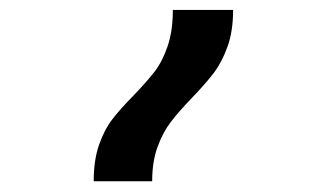

<svg xmlns="http://www.w3.org/2000/svg" viewBox="-20 -834 640 376"><path d="M241 -646.5Q267 -673.5 282.2 -693Q297.5 -712.5 308 -742.8Q318.5 -773 318.5 -814.5H436.5Q436.5 -773 425.5 -742.5Q414.5 -712 398.5 -691Q382.5 -670 356 -642.5Q330 -615.5 314.5 -595.2Q299 -575 288.5 -546.2Q278 -517.5 278 -479H163.5Q163.5 -520.5 174 -550.5Q184.5 -580.5 199.8 -600.2Q215 -620 241 -646.5Z"/></svg>

Font: JuliaMono ExtraBold
Style: Italic
Weight: 800
Italic angle: -9°
Monospace: yes
Designer: cormullion
Foundry: corm
Version: Version 0.057; ttfautohint (v1.8.4)